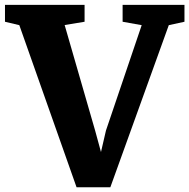

<svg xmlns="http://www.w3.org/2000/svg" viewBox="-40 -763 778 790"><path d="M-19.5 -673.5V-743H308V-673.5L226 -660L351.5 -225.5L375.5 -137.5L396 -226L543 -659.5L464.5 -673.5V-743H719V-673.5L654.5 -659.5L414 7.5H275L39.5 -659.5Z"/></svg>

Font: Merriweather Black
Style: Regular
Weight: 900
Designer: Eben Sorkin
Foundry: Eben Sorkin
Version: Version 2.200;gftools[0.9.31]